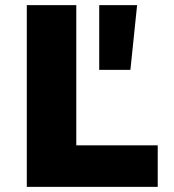

<svg xmlns="http://www.w3.org/2000/svg" viewBox="-20 -725 675 745"><path d="M84 0V-705H276V-161H592V0ZM365 -454V-705H512L486 -454Z"/></svg>

Font: Nunito Sans 7pt Black
Style: Regular
Weight: 900
Designer: Vernon Adams
Foundry: Vernon Adams
Version: Version 3.101;gftools[0.9.27]